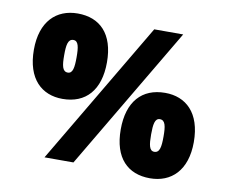

<svg xmlns="http://www.w3.org/2000/svg" viewBox="-73 -722 975 823"><g transform="rotate(10 415.0 -311.0)"><path d="M200 -260C301 -260 361 -326 361 -447C361 -572 298 -632 202 -632C109 -632 43 -570 43 -447C43 -319 110 -260 200 -260ZM662 -622H536L168 0H294ZM203 -375C179 -375 175 -402 175 -446C175 -490 179 -517 203 -517C225 -517 229 -490 229 -446C229 -402 225 -375 203 -375ZM628 10C721 10 787 -52 787 -175C787 -303 720 -362 630 -362C529 -362 469 -296 469 -175C469 -50 532 10 628 10ZM627 -105C605 -105 601 -132 601 -176C601 -220 605 -247 627 -247C651 -247 655 -220 655 -176C655 -132 651 -105 627 -105Z"/></g></svg>

Font: Noto Sans Oriya ExtCond Blk
Style: Regular
Weight: 900
Width: 2
Designer: Amélie Bonet and Sol Matas
Foundry: Google LLC
Version: Version 2.006